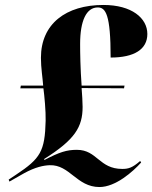

<svg xmlns="http://www.w3.org/2000/svg" viewBox="-20 -744 614 774"><path d="M381 10C446 10 516 -52 549 -89L545 -95C514 -68 498 -63 473 -63C379 -63 372 -140 290 -140C249 -140 220 -131 159 -99L158 -103C282 -181 313 -232 313 -313C313 -329 311 -367 309 -389L480 -388L482 -399H309C304 -466 303 -532 303 -567C303 -660 328 -714 374 -714C406 -714 426 -686 426 -512C521 -512 574 -545 574 -607C574 -671 511 -724 397 -724C246 -724 145 -648 145 -511C145 -470 152 -429 154 -399H64L62 -388H155C159 -359 165 -295 164 -257C161 -134 143 -105 45 -40L15 -20L18 -12L76 -45C123 -71 156 -77 180 -78C261 -81 289 10 381 10Z"/></svg>

Font: Noto Serif Display SemiCondensed Black
Style: Italic
Weight: 900
Width: 4
Italic angle: -12°
Designer: Monotype Design Team
Foundry: Monotype Imaging Inc.
Version: Version 2.009